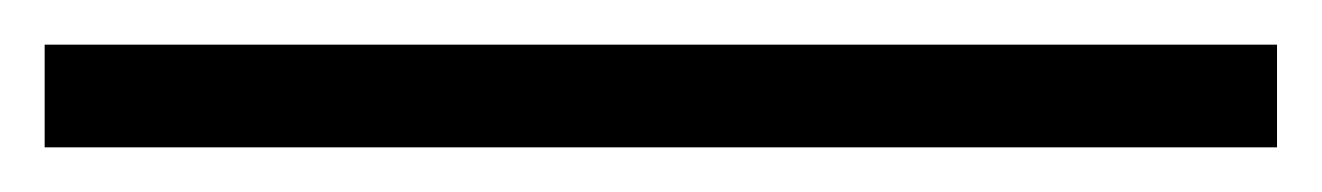

<svg xmlns="http://www.w3.org/2000/svg" viewBox="-20 28 592 86"><path d="M0 48H552V94H0Z"/></svg>

Font: Ibarra Real Nova SemiBold
Style: Regular
Weight: 600
Designer: Jose Maria Ribagorda & Octavio Pardo
Foundry: Jose Maria Ribagorda
Version: Version 1.014